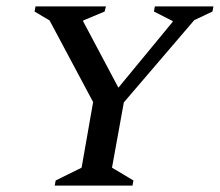

<svg xmlns="http://www.w3.org/2000/svg" viewBox="-20 -580 687 600"><path d="M151 0 154 -16 235 -56 271 -261 135 -516 88 -544 91 -560H311L307 -544L240 -516V-513L350 -306L519 -511L520 -514L461 -544L464 -560H647L644 -544L587 -517L367 -260L330 -56L397 -16L394 0Z"/></svg>

Font: Spectral SC Medium
Style: Italic
Weight: 500
Italic angle: -10°
Designer: Jean-Baptiste Levee
Foundry: Production Type
Version: Version 2.001